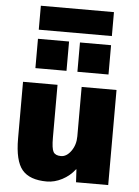

<svg xmlns="http://www.w3.org/2000/svg" viewBox="-62 -987 755 1045"><g transform="rotate(5 315.5 -465.0)"><path d="M57.6 -210V-519.5H246.1V-230.5Q246.1 -171.9 256.8 -153.3Q267.6 -134.8 298.3 -134.8Q329.1 -134.8 353.5 -168.9Q377.9 -203.1 377.9 -250V-519.5H568.4V0H392.6L388.7 -70.3H386.7Q358.4 -33.2 316.9 -11.7Q275.4 9.8 233.4 9.8Q139.6 9.8 98.6 -39.1Q57.6 -87.9 57.6 -210ZM118.2 -599.6V-759.8H288.1V-599.6ZM118.2 -809.6V-940.4H517.6V-809.6ZM347.7 -599.6V-759.8H517.6V-599.6Z"/></g></svg>

Font: GenEi M Gothic v2 Black
Style: Regular
Weight: 900
Version: Version 2.0